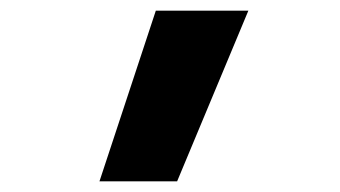

<svg xmlns="http://www.w3.org/2000/svg" viewBox="-20 -189 640 361"><path d="M167 152 273 -169H447L313 152Z"/></svg>

Font: Iosevka Curly Heavy Extended
Style: Regular
Weight: 900
Width: 7
Monospace: yes
Designer: Belleve Invis
Foundry: Belleve Invis
Version: Version 11.1.0; ttfautohint (v1.8.3)